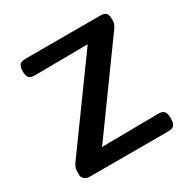

<svg xmlns="http://www.w3.org/2000/svg" viewBox="-156 -843 984 992"><g transform="rotate(-30 336.0 -347.0)"><path d="M60.1 -48.8V-58.1Q60.1 -79.1 75.2 -100.1L436 -598.1L121.1 -595.2Q92.3 -595.2 83.7 -607.7Q75.2 -620.1 75.2 -644Q75.2 -653.8 76.2 -659.9Q77.1 -666 80.6 -675Q84 -684.1 94 -689Q104 -693.8 119.1 -693.8H565.9Q581.1 -693.8 590.6 -689.9Q600.1 -686 604 -677.5Q607.9 -668.9 608.9 -662.4Q609.9 -655.8 609.9 -646V-641.1Q609.9 -620.1 595.2 -599.1L234.9 -101.1L474.1 -104H502.9Q557.1 -105 570.8 -105Q597.7 -105 606.9 -93Q616.2 -81.1 616.2 -60.1V-45.9Q616.2 -24.9 607.7 -12.9Q599.1 -1 571.8 0H103Q82 0 71.5 -11Q61 -22 60.5 -28.8Q60.1 -35.6 60.1 -48.8Z"/></g></svg>

Font: CMU Sans Serif
Style: Bold
Weight: 700
Version: Version 0.7.0